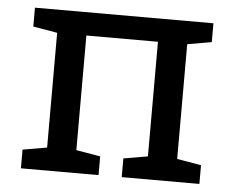

<svg xmlns="http://www.w3.org/2000/svg" viewBox="-43 -578 769 629"><g transform="rotate(5 341.0 -264.0)"><path d="M47.4 0V-61.5L127 -75.2V-452.6L47.4 -466.3V-528.3H634.3V-466.3L554.7 -452.6V-75.2L634.3 -61.5V0H378.9V-61.5L458.5 -75.2V-452.1H223.1V-75.2L302.7 -61.5V0Z"/></g></svg>

Font: Roboto Slab LO
Style: Regular
Weight: 400
Designer: Google
Version: Version 2.000